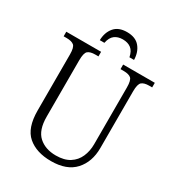

<svg xmlns="http://www.w3.org/2000/svg" viewBox="-211 -1024 1065 1161"><g transform="rotate(30 322.0 -443.0)"><path d="M323 10Q221 10 161 -41.5Q101 -93 101 -215V-606Q101 -656 84.5 -669Q68 -682 34 -682H13V-714H256V-682H234Q199 -682 183 -668.5Q167 -655 167 -603V-210Q167 -116 212.5 -75Q258 -34 332 -34Q390 -34 427 -57.5Q464 -81 481.5 -121Q499 -161 499 -209V-605Q499 -656 483 -669Q467 -682 433 -682H410V-714H631V-682H610Q576 -682 559.5 -668.5Q543 -655 543 -603V-208Q543 -111 488 -50.5Q433 10 323 10ZM214 -771Q215 -825 244.5 -860.5Q274 -896 333 -896Q393 -896 422.5 -860.5Q452 -825 453 -771H421Q413 -811 390.5 -828Q368 -845 333 -845Q299 -845 276.5 -828Q254 -811 246 -771Z"/></g></svg>

Font: Noto Serif SemiCondensed Light
Style: Regular
Weight: 300
Width: 4
Designer: Monotype Design Team
Foundry: Monotype Imaging Inc.
Version: Version 2.013